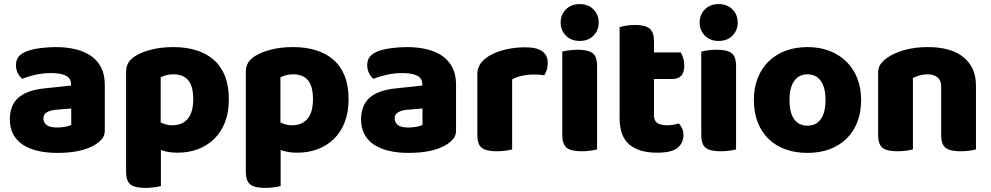

<svg xmlns="http://www.w3.org/2000/svg" viewBox="-20 -731 4841 938"><path d="M260 -108Q277 -108 297.5 -111.5Q318 -115 328 -121V-201L256 -195Q228 -193 210 -183Q192 -173 192 -153Q192 -133 207.5 -120.5Q223 -108 260 -108ZM252 -501Q306 -501 350.5 -490Q395 -479 426.5 -456.5Q458 -434 475 -399.5Q492 -365 492 -318V-94Q492 -68 477.5 -51.5Q463 -35 443 -23Q378 16 260 16Q207 16 164.5 6Q122 -4 91.5 -24Q61 -44 44.5 -75Q28 -106 28 -147Q28 -216 69 -253Q110 -290 196 -299L327 -313V-320Q327 -349 301.5 -361.5Q276 -374 228 -374Q191 -374 154.5 -366Q118 -358 89 -346Q76 -355 67 -373.5Q58 -392 58 -412Q58 -438 70.5 -453.5Q83 -469 109 -480Q138 -491 177.5 -496Q217 -501 252 -501Z M847 15Q823 15 803 11.5Q783 8 766 2V178Q755 181 734.5 184Q714 187 690 187Q640 187 618 170.5Q596 154 596 107V-380Q596 -407 607.5 -425Q619 -443 639 -456Q670 -476 718.5 -488.5Q767 -501 827 -501Q887 -501 937 -486Q987 -471 1023 -440Q1059 -409 1078.5 -361Q1098 -313 1098 -246Q1098 -182 1079 -133.5Q1060 -85 1026 -52Q992 -19 946.5 -2Q901 15 847 15ZM821 -119Q871 -119 897.5 -151Q924 -183 924 -246Q924 -310 899.5 -339Q875 -368 827 -368Q808 -368 792 -363.5Q776 -359 765 -353V-133Q777 -127 791 -123Q805 -119 821 -119Z M1432 15Q1408 15 1388 11.5Q1368 8 1351 2V178Q1340 181 1319.5 184Q1299 187 1275 187Q1225 187 1203 170.5Q1181 154 1181 107V-380Q1181 -407 1192.5 -425Q1204 -443 1224 -456Q1255 -476 1303.5 -488.5Q1352 -501 1412 -501Q1472 -501 1522 -486Q1572 -471 1608 -440Q1644 -409 1663.5 -361Q1683 -313 1683 -246Q1683 -182 1664 -133.5Q1645 -85 1611 -52Q1577 -19 1531.5 -2Q1486 15 1432 15ZM1406 -119Q1456 -119 1482.5 -151Q1509 -183 1509 -246Q1509 -310 1484.5 -339Q1460 -368 1412 -368Q1393 -368 1377 -363.5Q1361 -359 1350 -353V-133Q1362 -127 1376 -123Q1390 -119 1406 -119Z M1976 -108Q1993 -108 2013.5 -111.5Q2034 -115 2044 -121V-201L1972 -195Q1944 -193 1926 -183Q1908 -173 1908 -153Q1908 -133 1923.5 -120.5Q1939 -108 1976 -108ZM1968 -501Q2022 -501 2066.5 -490Q2111 -479 2142.5 -456.5Q2174 -434 2191 -399.5Q2208 -365 2208 -318V-94Q2208 -68 2193.5 -51.5Q2179 -35 2159 -23Q2094 16 1976 16Q1923 16 1880.5 6Q1838 -4 1807.5 -24Q1777 -44 1760.5 -75Q1744 -106 1744 -147Q1744 -216 1785 -253Q1826 -290 1912 -299L2043 -313V-320Q2043 -349 2017.5 -361.5Q1992 -374 1944 -374Q1907 -374 1870.5 -366Q1834 -358 1805 -346Q1792 -355 1783 -373.5Q1774 -392 1774 -412Q1774 -438 1786.5 -453.5Q1799 -469 1825 -480Q1854 -491 1893.5 -496Q1933 -501 1968 -501Z M2482 -1Q2471 2 2450.5 5Q2430 8 2406 8Q2356 8 2334 -8.5Q2312 -25 2312 -72V-369Q2312 -398 2327 -419.5Q2342 -441 2368 -457Q2403 -478 2449.5 -489Q2496 -500 2547 -500Q2656 -500 2656 -423Q2656 -405 2651 -389.5Q2646 -374 2639 -363Q2620 -367 2584 -367Q2558 -367 2530.5 -361Q2503 -355 2482 -343Z M2727 -479Q2738 -482 2758.5 -485Q2779 -488 2803 -488Q2853 -488 2875 -471.5Q2897 -455 2897 -408V-1Q2886 2 2865.5 5Q2845 8 2821 8Q2771 8 2749 -8.5Q2727 -25 2727 -72ZM2719 -621Q2719 -659 2744.5 -685Q2770 -711 2812 -711Q2854 -711 2879.5 -685Q2905 -659 2905 -621Q2905 -583 2879.5 -557Q2854 -531 2812 -531Q2770 -531 2744.5 -557Q2719 -583 2719 -621Z M3190 15Q3102 15 3054.5 -25Q3007 -65 3007 -155V-599Q3018 -602 3038.5 -605.5Q3059 -609 3082 -609Q3131 -609 3153 -592Q3175 -575 3175 -529V-475H3306Q3312 -464 3317.5 -447.5Q3323 -431 3323 -411Q3323 -376 3307.5 -360.5Q3292 -345 3266 -345H3175V-167Q3175 -141 3191.5 -130Q3208 -119 3238 -119Q3253 -119 3269 -121.5Q3285 -124 3297 -128Q3306 -117 3312.5 -103.5Q3319 -90 3319 -71Q3319 -33 3290.5 -9Q3262 15 3190 15Z M3406 -479Q3417 -482 3437.5 -485Q3458 -488 3482 -488Q3532 -488 3554 -471.5Q3576 -455 3576 -408V-1Q3565 2 3544.5 5Q3524 8 3500 8Q3450 8 3428 -8.5Q3406 -25 3406 -72ZM3398 -621Q3398 -659 3423.5 -685Q3449 -711 3491 -711Q3533 -711 3558.5 -685Q3584 -659 3584 -621Q3584 -583 3558.5 -557Q3533 -531 3491 -531Q3449 -531 3423.5 -557Q3398 -583 3398 -621Z M4187 -243Q4187 -183 4168.5 -135Q4150 -87 4115.5 -53.5Q4081 -20 4033 -2Q3985 16 3925 16Q3865 16 3817 -1.5Q3769 -19 3734.5 -52.5Q3700 -86 3681.5 -134Q3663 -182 3663 -243Q3663 -302 3682 -350Q3701 -398 3735.5 -431.5Q3770 -465 3818 -483Q3866 -501 3925 -501Q3984 -501 4032 -482.5Q4080 -464 4114.5 -430.5Q4149 -397 4168 -349Q4187 -301 4187 -243ZM3925 -368Q3883 -368 3860 -335.5Q3837 -303 3837 -243Q3837 -180 3860 -148.5Q3883 -117 3925 -117Q3967 -117 3990 -149Q4013 -181 4013 -243Q4013 -303 3990 -335.5Q3967 -368 3925 -368Z M4748 -1Q4737 2 4716.5 5Q4696 8 4672 8Q4622 8 4600 -8.5Q4578 -25 4578 -72V-308Q4578 -339 4559.5 -353.5Q4541 -368 4511 -368Q4491 -368 4473.5 -363Q4456 -358 4440 -350V-1Q4429 2 4408.5 5Q4388 8 4364 8Q4314 8 4292 -8.5Q4270 -25 4270 -72V-373Q4270 -400 4281.5 -417Q4293 -434 4313 -448Q4347 -472 4398.5 -486.5Q4450 -501 4513 -501Q4626 -501 4687 -451.5Q4748 -402 4748 -313Z"/></svg>

Font: Baloo Bhaina 2 ExtraBold
Style: Regular
Weight: 800
Designer: Yesha Goshar, Manish Minz, Shuchita Grover and Ek Type
Foundry: Ek Type
Version: Version 1.640;hotconv 1.0.111;makeotfexe 2.5.65597; ttfautoh